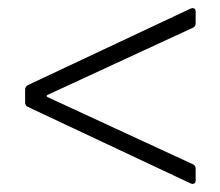

<svg xmlns="http://www.w3.org/2000/svg" viewBox="-20 -506 544 474"><path d="M42 -253V-285Q42 -292 49 -296L451 -485L455 -486Q463 -486 463 -478V-448Q463 -440 455 -437L98 -272Q92 -269 98 -266L455 -101Q463 -98 463 -90V-60Q463 -55 459.5 -53Q456 -51 451 -53L49 -242Q42 -245 42 -253Z"/></svg>

Font: Barlow GEO Light
Style: Regular
Weight: 300
Designer: Jeremy Tribby
Foundry: Tribby Type
Version: Version 1.408